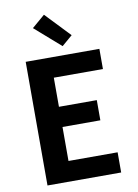

<svg xmlns="http://www.w3.org/2000/svg" viewBox="-104 -1056 809 1124"><g transform="rotate(-10 300.0 -494.0)"><path d="M85 0V-735H523V-615H231V-442H456V-322H231V-120H523V0ZM314 -788 161 -922 238 -988 377 -842Z"/></g></svg>

Font: Iosevka Aile Heavy
Style: Regular
Weight: 900
Designer: Belleve Invis
Foundry: Belleve Invis
Version: Version 31.1.0; ttfautohint (v1.8.4)